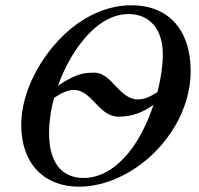

<svg xmlns="http://www.w3.org/2000/svg" viewBox="-20 -686 752 724"><path d="M559 -291C537 -226 506 -160 465 -110C419 -54 362 -15 295 -15C211 -15 165 -75 165 -184C165 -224 171 -270 184 -317C215 -338 238 -347 258 -347C327 -347 352 -246 427 -246C476 -246 518 -261 559 -291ZM594 -481C594 -441 587 -391 574 -339C544 -319 520 -311 501 -311C429 -311 402 -412 336 -412C294 -412 265 -407 199 -363C218 -417 245 -470 279 -516C328 -582 391 -633 465 -633C545 -633 594 -575 594 -481ZM699 -418C699 -570 618 -667 474 -666C389 -666 306 -629 237 -569C133 -478 60 -338 60 -216C60 -67 148 18 278 18C352 18 427 -9 492 -53C611 -133 699 -272 699 -418Z"/></svg>

Font: XITS
Style: Italic
Weight: 400
Italic angle: -16.33°
Designer: MicroPress Inc., with final additions and corrections provided by Coen Hoffman, Elsevier (retired)
Version: Version 1.302